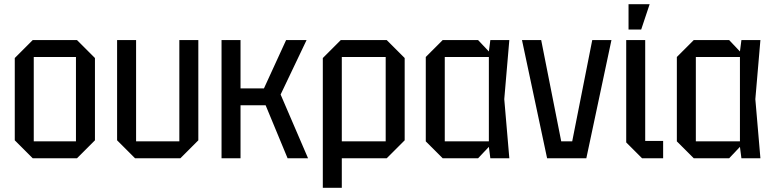

<svg xmlns="http://www.w3.org/2000/svg" viewBox="-20 -750 3668 910"><path d="M50 -85V-475L135 -560H345L430 -475V-85L345 0H135ZM140 -80H340V-480H140Z M920 -560V-85L835 0H620L535 -85V-560H625V-80H830V-560Z M1030 0V-560H1120V-331H1231L1336 -560H1433L1310 -302L1440 0H1343L1239 -251H1120V0Z M1510 140V-475L1595 -560H1813L1898 -475V-85L1813 0H1600V140ZM1808 -480H1600V-80H1808Z M2078 0 1998 -80V-480L2078 -560H2246L2297 -506L2304 -560H2394L2370 -280L2394 0H2304L2297 -54L2246 0ZM2088 -80H2297V-480H2088Z M2573 0 2454 -560H2545L2640 -80H2692L2787 -560H2878L2759 0Z M2948 -560H3038V-82H3123V0H3023L2948 -75ZM2959 -610V-730H3059L3019 -610Z M3268 0 3188 -80V-480L3268 -560H3436L3487 -506L3494 -560H3584L3560 -280L3584 0H3494L3487 -54L3436 0ZM3278 -80H3487V-480H3278Z"/></svg>

Font: Tektur SemiCondensed
Style: Regular
Weight: 400
Width: 4
Designer: Adam Jagosz
Foundry: Adam Jagosz
Version: Version 1.005;gftools[0.9.30]